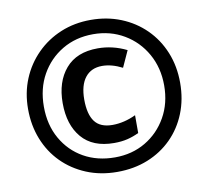

<svg xmlns="http://www.w3.org/2000/svg" viewBox="-81 -813 989 913"><g transform="rotate(-10 414.0 -357.0)"><path d="M414 10Q333 10 265.5 -18Q198 -46 149 -95.5Q100 -145 73.5 -212Q47 -279 47 -358Q47 -436 74.5 -502.5Q102 -569 152 -619Q202 -669 268.5 -696.5Q335 -724 414 -724Q492 -724 559 -697Q626 -670 676 -620.5Q726 -571 753.5 -503.5Q781 -436 781 -356Q781 -276 754 -209Q727 -142 678 -93Q629 -44 562 -17Q495 10 414 10ZM415 -60Q498 -60 563 -98.5Q628 -137 666 -204Q704 -271 704 -357Q704 -442 666 -509.5Q628 -577 562 -616Q496 -655 413 -655Q329 -655 263.5 -616Q198 -577 160.5 -510Q123 -443 123 -356Q123 -268 161 -201Q199 -134 264.5 -97Q330 -60 415 -60ZM423 -128Q320 -128 267 -190Q214 -252 214 -357Q214 -460 267.5 -522.5Q321 -585 423 -585Q495 -585 562 -552L526 -473Q475 -499 429 -499Q376 -499 347 -462Q318 -425 318 -356Q318 -285 344.5 -249.5Q371 -214 430 -214Q486 -214 543 -241V-155Q516 -142 487.5 -135Q459 -128 423 -128Z"/></g></svg>

Font: Noto Sans Sinhala SemiCondensed ExtraBold
Style: Regular
Weight: 800
Width: 4
Designer: Jelle Bosma - Monotype Design Team
Foundry: Monotype Imaging Inc.
Version: Version 2.006; ttfautohint (v1.8.4.7-5d5b)